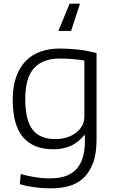

<svg xmlns="http://www.w3.org/2000/svg" viewBox="-20 -817 630 1056"><path d="M420 -797 371 -647H301L363 -797ZM259 219Q214 219 170 213Q126 207 89 196L94 140Q132 151 172.5 157.5Q213 164 254 164Q297 164 332.5 154Q368 144 393.5 120Q419 96 433 56.5Q447 17 447 -42V-73H442Q413 -35 371 -15.5Q329 4 273 4Q164 4 107 -62Q50 -128 50 -269Q50 -340 68.5 -393Q87 -446 121 -481Q155 -516 202.5 -533Q250 -550 309 -550Q356 -550 408 -544.5Q460 -539 511 -525V-50Q511 30 491 81.5Q471 133 437 164Q403 195 357 207Q311 219 259 219ZM285 -52Q316 -52 345 -60.5Q374 -69 396 -85.5Q418 -102 431 -124.5Q444 -147 444 -176V-484Q415 -489 380.5 -492Q346 -495 308 -495Q216 -495 167.5 -442.5Q119 -390 119 -272Q119 -155 159.5 -103.5Q200 -52 285 -52Z"/></svg>

Font: Encode Sans Normal
Style: Light
Weight: 300
Designer: Pablo Impallari, Andres Torresi
Foundry: Pablo Impallari, Andres Torresi
Version: Version 1.000; ttfautohint (v1.00) -l 8 -r 50 -G 200 -x 14 -